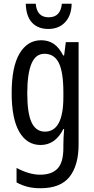

<svg xmlns="http://www.w3.org/2000/svg" viewBox="-20 -761 502 1021"><path d="M199 -547Q237 -547 265.5 -528Q294 -509 316 -466H321L330 -537H398V6Q398 118 350 179Q302 240 195 240Q158 240 127.5 232.5Q97 225 68 209V132Q136 168 193 168Q255 168 286 135.5Q317 103 317 25V9Q317 -8 318 -29.5Q319 -51 321 -75H317Q274 10 196 10Q123 10 82.5 -60Q42 -130 42 -266Q42 -406 84 -476.5Q126 -547 199 -547ZM216 -475Q169 -475 147 -421.5Q125 -368 125 -265Q125 -159 148 -110Q171 -61 219 -61Q317 -61 317 -245V-270Q317 -377 293 -426Q269 -475 216 -475ZM361 -741Q360 -679 326.5 -643Q293 -607 237 -607Q182 -607 150.5 -640.5Q119 -674 117 -741H170Q176 -669 239 -669Q302 -669 309 -741Z"/></svg>

Font: Noto Sans Malayalam ExtraCondensed
Style: Regular
Weight: 400
Width: 2
Designer: Jelle Bosma - Monotype Design Team
Foundry: Monotype Imaging Inc.
Version: Version 2.104; ttfautohint (v1.8.4.7-5d5b)